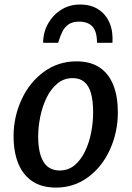

<svg xmlns="http://www.w3.org/2000/svg" viewBox="-20 -842 598 870"><path d="M234 8Q170 8 127.2 -20.2Q84.5 -48.5 63 -100.8Q41.5 -153 41.5 -225Q41.5 -312.5 78 -391.5Q113.5 -469 178.8 -516.5Q244 -564 326.5 -564Q389.5 -564 431 -536.5Q472.5 -509 493.2 -457.2Q514 -405.5 514 -332.5Q514 -244.5 479 -166Q444 -87.5 380 -39.8Q316 8 234 8ZM250.5 -69.5Q289.5 -69.5 318 -93.2Q346.5 -117 365.2 -156Q384 -195 393 -241.2Q402 -287.5 402 -332.5Q402 -384 392.5 -418.5Q383 -453 362.5 -470.5Q342 -488 309.5 -488Q269.5 -488 240 -463.5Q210.5 -439 191.2 -399.5Q172 -360 162.5 -313.5Q153 -267 153 -223.5Q153 -148.5 177 -109Q201 -69.5 250.5 -69.5ZM342.5 -821.5Q392.5 -821.5 426.5 -799Q460.5 -776.5 476.8 -737.5Q493 -698.5 489.5 -648H419.5Q419.5 -699 399 -721.5Q378.5 -744 338.5 -744Q308.5 -744 290.5 -731.5Q272.5 -719 262 -697.2Q251.5 -675.5 243.5 -648H175.5Q175.5 -694.5 197.2 -734Q219 -773.5 256.8 -797.5Q294.5 -821.5 342.5 -821.5Z"/></svg>

Font: Koeln Type Sans
Style: Italic
Weight: 400
Italic angle: -7.5°
Designer: Eben Sorkin
Foundry: Eben Sorkin
Version: Version 2.001